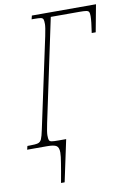

<svg xmlns="http://www.w3.org/2000/svg" viewBox="-122 -774 705 1044"><g transform="rotate(-10 231.0 -252.0)"><path d="M139 149Q140 141 146.5 103.5Q153 66 153 46Q153 18 139.5 9Q126 0 88 0H-22L-17 -20H-7Q28 -20 41.5 -24Q55 -28 61.5 -42.5Q68 -57 76 -96L182 -591Q192 -639 192 -656Q192 -675 189 -682.5Q186 -690 175.5 -692Q165 -694 137 -694H125L130 -714H484L456 -564H434Q444 -628 444 -656Q444 -672 440.5 -678.5Q437 -685 426 -687Q415 -689 387 -689H230L110 -123Q100 -75 100 -58Q100 -39 103 -31.5Q106 -24 116.5 -22Q127 -20 155 -20H197L148 210H128Q137 157 139 149Z"/></g></svg>

Font: Noto Serif CondThin
Style: Italic
Weight: 250
Width: 3
Italic angle: -12°
Designer: Monotype Design Team
Foundry: Monotype Imaging Inc.
Version: Version 1.001